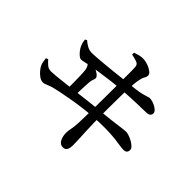

<svg xmlns="http://www.w3.org/2000/svg" viewBox="-182 -1045 1365 1365"><g transform="rotate(45 500.0 -363.0)"><path d="M592 62Q564 62 549.5 35Q535 8 535 -29Q535 -47 540.5 -72.5Q546 -98 548 -144Q549 -169 550 -210.5Q551 -252 551.5 -301.5Q552 -351 552.5 -400.5Q553 -450 553 -490.5Q553 -531 553 -552Q553 -589 553.5 -618Q554 -647 553.5 -669.5Q553 -692 552 -707Q550 -730 531 -737.5Q512 -745 474 -753V-772Q494 -779 513.5 -784Q533 -789 550 -788Q573 -788 598.5 -779Q624 -770 642 -756.5Q660 -743 660 -729Q660 -712 652 -701Q644 -690 639 -667Q632 -636 630.5 -608.5Q629 -581 627 -551Q626 -527 625.5 -490Q625 -453 624.5 -407.5Q624 -362 624 -313Q624 -264 625 -217Q626 -170 628 -128Q630 -90 631.5 -57Q633 -24 633 -3Q633 30 623.5 46Q614 62 592 62ZM321 -250Q321 -268 321 -291.5Q321 -315 320.5 -339Q320 -363 319.5 -384Q319 -405 318 -418Q317 -445 311.5 -459.5Q306 -474 298 -482Q290 -490 279 -496L282 -508Q300 -509 315 -507.5Q330 -506 347 -501Q359 -497 374 -489Q389 -481 399.5 -471Q410 -461 410 -451Q410 -440 405 -429.5Q400 -419 398 -400Q397 -383 395.5 -359Q394 -335 393.5 -307.5Q393 -280 393 -251ZM164 -164Q146 -164 127 -177.5Q108 -191 93 -209Q78 -227 72 -241Q66 -254 63 -271.5Q60 -289 59 -301L75 -308Q89 -292 107 -276Q125 -260 151 -260Q166 -260 202.5 -263.5Q239 -267 288.5 -273Q338 -279 392 -285.5Q446 -292 496 -298Q546 -304 582 -307Q649 -313 693 -318.5Q737 -324 764 -327.5Q791 -331 806.5 -333Q822 -335 832 -335Q844 -335 863 -328.5Q882 -322 900.5 -311.5Q919 -301 931.5 -288.5Q944 -276 944 -264Q944 -246 935 -238Q926 -230 912 -230Q892 -230 868.5 -234Q845 -238 809.5 -242Q774 -246 719.5 -247.5Q665 -249 581 -243Q539 -240 488.5 -233.5Q438 -227 390 -218.5Q342 -210 304.5 -202.5Q267 -195 248 -190Q220 -183 200 -173.5Q180 -164 164 -164ZM242 -471Q232 -471 218.5 -482Q205 -493 193.5 -508Q182 -523 175 -538Q170 -549 166.5 -562Q163 -575 161 -591L175 -599Q198 -579 219 -568.5Q240 -558 266 -558Q282 -558 312.5 -560.5Q343 -563 382.5 -566.5Q422 -570 464 -574.5Q506 -579 545 -583.5Q584 -588 614 -591.5Q644 -595 658 -596Q702 -601 726.5 -607.5Q751 -614 763.5 -618.5Q776 -623 782 -623Q794 -623 810 -618.5Q826 -614 841.5 -605.5Q857 -597 867 -586.5Q877 -576 877 -564Q877 -550 867 -541.5Q857 -533 839 -533Q823 -532 795.5 -531.5Q768 -531 733 -530Q698 -529 660.5 -526.5Q623 -524 588 -522Q551 -519 504 -513Q457 -507 412.5 -500.5Q368 -494 335 -489Q310 -485 282.5 -478Q255 -471 242 -471Z"/></g></svg>

Font: Noto Serif SC ExtraLight SemiBold
Style: Regular
Weight: 600
Version: Version 2.002-H1;hotconv 1.1.0;makeotfexe 2.6.0